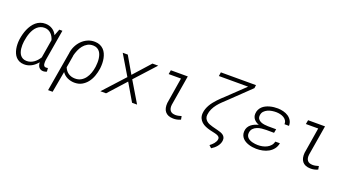

<svg xmlns="http://www.w3.org/2000/svg" viewBox="-58 -1412 4224 2315"><g transform="rotate(20 2054.0 -254.0)"><path d="M507.3 -528.3 439.5 -128.4Q438.5 -118.2 437.5 -104Q436.5 -89.8 438.7 -76.7Q440.9 -63.5 448 -54Q455.1 -44.4 470.2 -43.9Q477.1 -43.5 483.4 -44.7Q489.7 -45.9 496.6 -46.9L500.5 -1Q489.7 3.4 479.2 6.3Q468.8 9.3 456.5 9.3Q437 9.3 422.9 2.4Q408.7 -4.4 399.4 -16.4Q390.1 -28.3 385.5 -44.2Q380.9 -60.1 380.4 -78.1Q363.8 -58.1 345 -41.5Q326.2 -24.9 304.4 -13.2Q282.7 -1.5 258.5 4.9Q234.4 11.2 207.5 10.3Q173.3 9.3 147.9 -2.7Q122.6 -14.6 104.7 -33.9Q86.9 -53.2 75.7 -78.9Q64.5 -104.5 59.1 -132.8Q53.7 -161.1 53 -190.7Q52.2 -220.2 55.7 -248L57.1 -258.8Q61.5 -290 70.3 -323.2Q79.1 -356.4 92.5 -387.7Q106 -418.9 124.8 -446.8Q143.6 -474.6 168 -495.4Q192.4 -516.1 223.1 -527.8Q253.9 -539.6 291 -538.6Q339.4 -537.6 377.4 -513.4Q415.5 -489.3 436 -445.8L467.3 -528.3ZM115.2 -246.6Q112.3 -226.1 111.8 -202.6Q111.3 -179.2 114 -156.5Q116.7 -133.8 123.8 -112.8Q130.9 -91.8 143.6 -75.7Q156.2 -59.6 175.3 -49.6Q194.3 -39.6 221.2 -38.6Q248 -37.6 271.7 -45.7Q295.4 -53.7 315.7 -67.9Q335.9 -82 352.8 -101.1Q369.6 -120.1 383.3 -142.1L422.4 -377.4Q416 -399.9 405 -419.7Q394 -439.5 378.4 -454.6Q362.8 -469.7 342.8 -478.8Q322.8 -487.8 298.3 -488.8Q268.1 -489.7 243.7 -479.7Q219.2 -469.7 200.2 -452.1Q181.2 -434.6 167 -411.1Q152.8 -387.7 142.8 -361.6Q132.8 -335.4 126.5 -308.3Q120.1 -281.2 116.7 -256.8Z M1089.4 -252.4Q1082.5 -204.6 1065.7 -157.2Q1048.8 -109.9 1019.8 -72.3Q990.7 -34.7 949.5 -11.7Q908.2 11.2 853 10.3Q806.6 9.3 765.1 -9.8Q723.6 -28.8 696.8 -67.9L647.9 203.1H589.8L674.3 -292H675.3V-297.4Q680.2 -345.7 700.9 -389.9Q721.7 -434.1 754.4 -467.5Q787.1 -501 830.3 -520.3Q873.5 -539.6 924.3 -538.1Q961.4 -537.1 989 -524.7Q1016.6 -512.2 1036.4 -491.9Q1056.2 -471.7 1068.4 -444.6Q1080.6 -417.5 1086.7 -387.5Q1092.8 -357.4 1093.5 -325.4Q1094.2 -293.5 1090.8 -263.2ZM1032.7 -262.7Q1035.2 -284.7 1036.1 -309.6Q1037.1 -334.5 1034.2 -359.4Q1031.2 -384.3 1023.9 -407.2Q1016.6 -430.2 1003.2 -448Q989.7 -465.8 969.5 -476.8Q949.2 -487.8 920.4 -488.8Q878.4 -489.7 846.9 -472.2Q815.4 -454.6 792.7 -426Q770 -397.5 755.1 -361.8Q740.2 -326.2 731.4 -291H732.9L706.1 -132.8Q723.6 -88.4 759.3 -64.2Q794.9 -40 843.3 -39.1Q887.7 -38.1 920.7 -56.9Q953.6 -75.7 976.3 -106.4Q999 -137.2 1012.5 -175.8Q1025.9 -214.4 1031.2 -252.4Z M1470.7 -313.5 1663.1 -528.3H1736.8L1498.5 -266.6L1657.7 0H1593.3L1461.9 -224.1L1259.8 0H1187L1434.6 -271.5L1281.2 -528.3H1346.2Z M1898.9 -528.3H2116.2L2051.8 -141.1Q2046.4 -93.8 2066.2 -67.1Q2085.9 -40.5 2134.8 -40Q2154.3 -40 2172.9 -44.2Q2191.4 -48.3 2210 -53.7L2217.8 -10.7Q2171.9 10.7 2121.6 9.3Q2085.9 8.8 2060.3 -2.2Q2034.7 -13.2 2018.8 -33Q2002.9 -52.7 1996.8 -80.8Q1990.7 -108.9 1993.7 -143.6L2047.9 -476.1H1889.6Z M2924.8 -710.9 2919.4 -670.4 2666 -426.8Q2638.2 -400.9 2609.4 -373.5Q2580.6 -346.2 2556.6 -315.7Q2532.7 -285.2 2516.1 -250.5Q2499.5 -215.8 2495.1 -175.3Q2492.2 -148.9 2500.7 -130.1Q2509.3 -111.3 2524.7 -97.9Q2540 -84.5 2560.8 -75.9Q2581.5 -67.4 2603.5 -61.5L2675.3 -43Q2694.3 -38.1 2713.1 -31.7Q2731.9 -25.4 2746.6 -15.1Q2761.2 -4.9 2770 11Q2778.8 26.9 2777.3 50.3Q2775.9 72.8 2766.8 93.3Q2757.8 113.8 2743.7 131.6Q2729.5 149.4 2711.9 164.1Q2694.3 178.7 2676.3 189.5L2645 160.2Q2657.2 150.9 2669.9 139.6Q2682.6 128.4 2693.1 115.5Q2703.6 102.5 2710.9 87.9Q2718.3 73.2 2719.7 56.6Q2721.2 43.5 2715.1 34.4Q2709 25.4 2699.5 19.3Q2689.9 13.2 2678 9.5Q2666 5.9 2655.8 3.4L2591.8 -11.2Q2560.1 -19 2530.5 -31.5Q2501 -43.9 2479 -63.5Q2457 -83 2445.1 -110.4Q2433.1 -137.7 2436 -174.8Q2438.5 -203.6 2448 -230.5Q2457.5 -257.3 2471.9 -282.5Q2486.3 -307.6 2504.9 -330.8Q2523.4 -354 2543.7 -375.7Q2564 -397.5 2585 -417.2Q2606 -437 2626 -455.1L2841.8 -661.1H2466.8L2474.1 -710.9Z M3227.5 -245.6Q3199.7 -245.6 3168.2 -242.2Q3136.7 -238.8 3109.1 -227.5Q3081.5 -216.3 3062.3 -195.6Q3043 -174.8 3039.6 -140.1Q3037.6 -120.1 3043.7 -104.7Q3049.8 -89.4 3061.3 -78.4Q3072.8 -67.4 3088.4 -59.8Q3104 -52.2 3121.3 -47.9Q3138.7 -43.5 3156.2 -41.3Q3173.8 -39.1 3189.5 -39.1Q3218.8 -38.6 3248.8 -44.4Q3278.8 -50.3 3304.9 -63.5Q3331.1 -76.7 3350.3 -98.4Q3369.6 -120.1 3377.4 -150.9H3435.5Q3427.7 -106.9 3403.3 -75.9Q3378.9 -44.9 3344.5 -25.6Q3310.1 -6.3 3269 2.2Q3228 10.7 3187.5 9.8Q3164.6 9.3 3139.9 5.9Q3115.2 2.4 3091.8 -4.9Q3068.4 -12.2 3047.6 -23.9Q3026.9 -35.6 3011.5 -52.2Q2996.1 -68.8 2987.8 -90.8Q2979.5 -112.8 2981.4 -141.1Q2983.4 -170.4 2995.6 -192.1Q3007.8 -213.9 3027.1 -229.5Q3046.4 -245.1 3070.6 -255.6Q3094.7 -266.1 3120.1 -272.9Q3101.6 -279.8 3085.4 -290Q3069.3 -300.3 3057.6 -314Q3045.9 -327.6 3039.6 -345Q3033.2 -362.3 3034.2 -383.8Q3035.6 -413.6 3046.9 -436.8Q3058.1 -460 3076.2 -477.3Q3094.2 -494.6 3117.7 -506.3Q3141.1 -518.1 3167 -525.1Q3192.9 -532.2 3219.7 -535.2Q3246.6 -538.1 3271.5 -537.6Q3306.6 -536.6 3341.6 -527.8Q3376.5 -519 3404.3 -500.7Q3432.1 -482.4 3449.5 -453.9Q3466.8 -425.3 3466.8 -385.3L3408.7 -385.7Q3409.7 -414.1 3397 -433.3Q3384.3 -452.6 3363.8 -464.6Q3343.3 -476.6 3318.1 -482.2Q3293 -487.8 3269 -488.3Q3243.2 -488.8 3213.9 -484.4Q3184.6 -480 3158.7 -468.3Q3132.8 -456.5 3114.3 -436.5Q3095.7 -416.5 3092.3 -385.3Q3089.4 -356.4 3102.1 -338.6Q3114.7 -320.8 3135.7 -311.3Q3156.7 -301.8 3182.1 -298.3Q3207.5 -294.9 3229 -294.4L3335 -293.9L3326.2 -245.1Z M3659.7 -528.3H3877L3812.5 -141.1Q3807.1 -93.8 3826.9 -67.1Q3846.7 -40.5 3895.5 -40Q3915 -40 3933.6 -44.2Q3952.1 -48.3 3970.7 -53.7L3978.5 -10.7Q3932.6 10.7 3882.3 9.3Q3846.7 8.8 3821 -2.2Q3795.4 -13.2 3779.5 -33Q3763.7 -52.7 3757.6 -80.8Q3751.5 -108.9 3754.4 -143.6L3808.6 -476.1H3650.4Z"/></g></svg>

Font: Roboto Mono Light
Style: Italic
Weight: 300
Designer: Google
Version: Version 2.000985; 2015; ttfautohint (v1.3)